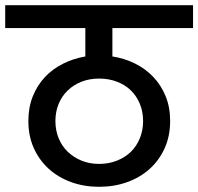

<svg xmlns="http://www.w3.org/2000/svg" viewBox="-44 -760 762 738"><path d="M337 -130Q374 -130 405.5 -142.5Q437 -155 459 -176.5Q481 -198 493.5 -228.5Q506 -259 506 -295Q506 -331 493.5 -361Q481 -391 459 -412.5Q437 -434 405.5 -446Q374 -458 337 -458Q300 -458 269.5 -446Q239 -434 216.5 -412.5Q194 -391 181.5 -361Q169 -331 169 -295Q169 -259 181.5 -228.5Q194 -198 216.5 -176.5Q239 -155 269.5 -142.5Q300 -130 337 -130ZM337 -42Q279 -42 229.5 -60Q180 -78 143.5 -111Q107 -144 86 -190.5Q65 -237 65 -295Q65 -347 82 -389.5Q99 -432 128.5 -463.5Q158 -495 198 -515Q238 -535 284 -543V-652H-24V-740H698V-652H388V-543Q434 -536 474.5 -516Q515 -496 545 -464.5Q575 -433 592.5 -390.5Q610 -348 610 -295Q610 -237 589 -190.5Q568 -144 531.5 -111Q495 -78 445 -60Q395 -42 337 -42Z"/></svg>

Font: SVN-Poppins Medium
Style: Regular
Weight: 500
Designer: Ninad Kale (Devanagari), Jonny Pinhorn (Latin)
Foundry: Indian Type Foundry
Version: Version 3.002 2017; ttfautohint (v1.8.3)